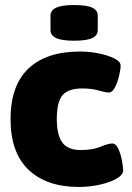

<svg xmlns="http://www.w3.org/2000/svg" viewBox="-20 -736 525 764"><path d="M294 8Q166 8 94 -60Q22 -128 22 -262Q22 -396 93.5 -463.5Q165 -531 299 -531Q336 -531 373 -523.5Q410 -516 435 -503.5Q460 -491 460 -475Q460 -461 454 -435Q448 -409 437.5 -388.5Q427 -368 413 -368Q399 -368 372 -376Q345 -384 307 -384Q252 -384 229 -357.5Q206 -331 206 -262Q206 -200 227.5 -169.5Q249 -139 301 -139Q348 -139 379.5 -152Q411 -165 427 -165Q441 -165 450.5 -144.5Q460 -124 465 -98.5Q470 -73 470 -58Q470 -40 443.5 -25Q417 -10 376.5 -1Q336 8 294 8ZM275 -574Q226 -574 203.5 -584.5Q181 -595 181 -616V-674Q181 -695 203.5 -705.5Q226 -716 275 -716Q325 -716 347 -705.5Q369 -695 369 -674V-616Q369 -595 347 -584.5Q325 -574 275 -574Z"/></svg>

Font: Asap Black
Style: Regular
Weight: 900
Designer: Pablo Cosgaya
Foundry: Omnibus-Type
Version: Version 3.001; ttfautohint (v1.8.4.7-5d5b)